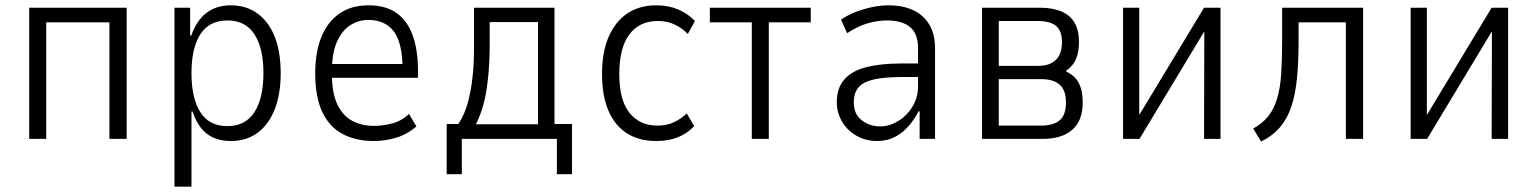

<svg xmlns="http://www.w3.org/2000/svg" viewBox="-20 -523 5789 723"><path d="M90 0V-494H457V0H392V-439H154V0Z M637 180V-494H696V-389H700Q721 -447 758 -475Q795 -503 849 -503Q908 -503 950.5 -471.5Q993 -440 1015 -383.5Q1037 -327 1037 -247Q1037 -169 1014.5 -111.5Q992 -54 950 -23Q908 8 849 8Q795 8 759.5 -19Q724 -46 705 -103H701V180ZM836 -48Q904 -48 938 -100.5Q972 -153 972 -248Q972 -342 938 -394Q904 -446 837 -446Q768 -446 734.5 -394Q701 -342 701 -248Q701 -153 734.5 -100.5Q768 -48 836 -48Z M1387 8Q1321 8 1271 -18Q1221 -44 1194 -100.5Q1167 -157 1167 -247Q1167 -325 1189.5 -382Q1212 -439 1257 -471Q1302 -503 1368 -503Q1433 -503 1474 -473.5Q1515 -444 1534.5 -388.5Q1554 -333 1554 -255V-230H1214V-282H1515L1496 -260Q1496 -361 1463 -404.5Q1430 -448 1367 -448Q1330 -448 1299 -428Q1268 -408 1249 -366Q1230 -324 1230 -256V-243Q1230 -173 1250 -130.5Q1270 -88 1305.5 -68.5Q1341 -49 1389 -49Q1420 -49 1456 -58Q1492 -67 1520 -94L1548 -47Q1512 -16 1470.5 -4Q1429 8 1387 8Z M1662 133V-56H1706Q1729 -91 1741 -134Q1753 -177 1759 -229Q1765 -281 1765 -345V-494H2068V-56H2134V133H2077V0H1719V133ZM1772 -55H2006V-440H1824V-340Q1823 -253 1811.5 -181.5Q1800 -110 1772 -55Z M2451 8Q2387 8 2341.5 -20.5Q2296 -49 2271.5 -105.5Q2247 -162 2247 -244Q2247 -327 2272 -384.5Q2297 -442 2342.5 -472.5Q2388 -503 2451 -503Q2497 -503 2533.5 -487.5Q2570 -472 2597 -444L2570 -395Q2549 -417 2521 -430.5Q2493 -444 2457 -444Q2388 -444 2350 -393.5Q2312 -343 2312 -243Q2312 -146 2350.5 -98Q2389 -50 2456 -50Q2492 -50 2519.5 -63.5Q2547 -77 2566 -96L2594 -48Q2569 -21 2533.5 -6.5Q2498 8 2451 8Z M2811 0V-439H2653V-494H3033V-439H2875V0Z M3284 8Q3239 8 3204 -12.5Q3169 -33 3150 -66.5Q3131 -100 3131 -138Q3131 -192 3160 -224.5Q3189 -257 3243.5 -270.5Q3298 -284 3375 -284H3448V-233H3381Q3333 -233 3297.5 -228.5Q3262 -224 3239.5 -213.5Q3217 -203 3206 -184.5Q3195 -166 3195 -138Q3195 -93 3225 -70Q3255 -47 3295 -47Q3329 -47 3362 -67Q3395 -87 3416 -121.5Q3437 -156 3437 -197V-342Q3437 -396 3407 -421Q3377 -446 3320 -446Q3284 -446 3246.5 -435Q3209 -424 3170 -398L3147 -449Q3173 -467 3203.5 -478.5Q3234 -490 3265 -496.5Q3296 -503 3327 -503Q3378 -503 3417 -485.5Q3456 -468 3478.5 -432Q3501 -396 3501 -340V0H3443V-104H3439Q3425 -76 3403 -50Q3381 -24 3351 -8Q3321 8 3284 8Z M3678 0V-494H3896Q3944 -494 3977.5 -479.5Q4011 -465 4027 -436.5Q4043 -408 4043 -367Q4043 -327 4032 -301Q4021 -275 3994 -256L3996 -253Q4019 -242 4032 -226Q4045 -210 4051 -188Q4057 -166 4057 -136Q4057 -69 4018 -34.5Q3979 0 3907 0ZM3741 -50H3899Q3947 -50 3970.5 -70Q3994 -90 3994 -137Q3994 -183 3970.5 -204Q3947 -225 3901 -225H3741ZM3741 -275H3889Q3933 -275 3956 -297.5Q3979 -320 3979 -365Q3979 -407 3956.5 -425.5Q3934 -444 3887 -444H3741Z M4209 0V-494H4270V-80H4264L4514 -494H4576V0H4514L4515 -415H4521L4271 0Z M4729 10 4699 -39Q4734 -58 4755.5 -85Q4777 -112 4789 -151.5Q4801 -191 4804.5 -245.5Q4808 -300 4808 -371V-494H5113V0H5048V-439H4870V-370Q4870 -290 4864 -229Q4858 -168 4843 -122.5Q4828 -77 4800.5 -44.5Q4773 -12 4729 10Z M5292 0V-494H5353V-80H5347L5597 -494H5659V0H5597L5598 -415H5604L5354 0Z"/></svg>

Font: Nunito Sans 7pt Condensed Light
Style: Regular
Weight: 300
Width: 3
Designer: Vernon Adams
Foundry: Vernon Adams
Version: Version 3.101;gftools[0.9.27]